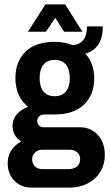

<svg xmlns="http://www.w3.org/2000/svg" viewBox="-20 -685 501 872"><path d="M231 -604 189 -541H107L186 -665H276L354 -541H271ZM368 -441Q387 -420 397.5 -391.5Q408 -363 408 -330Q408 -254 361 -209.5Q314 -165 228 -165H182Q167 -165 158 -157Q149 -149 149 -136Q149 -124 157 -115.5Q165 -107 178 -107H344Q392 -107 424 -72.5Q456 -38 456 19Q456 62 435 96Q414 130 377.5 148.5Q341 167 298 167H122Q76 167 45.5 136Q15 105 15 56Q15 -7 76 -43Q58 -54 47.5 -72Q37 -90 37 -114Q37 -144 57 -166.5Q77 -189 108 -200Q80 -221 65 -254.5Q50 -288 50 -330Q50 -406 96 -450.5Q142 -495 228 -495Q274 -495 309 -480Q375 -484 375 -565H447Q447 -465 368 -441ZM160 -330Q160 -291 177.5 -269.5Q195 -248 228 -248Q262 -248 279.5 -269.5Q297 -291 297 -330Q297 -370 279.5 -391.5Q262 -413 228 -413Q195 -413 177.5 -391.5Q160 -370 160 -330ZM126 38Q126 59 139 71Q152 83 171 83H294Q315 83 329.5 71Q344 59 344 38Q344 18 330.5 6.5Q317 -5 298 -5H171Q152 -5 139 8Q126 21 126 38Z"/></svg>

Font: Pragati Narrow
Style: Bold
Weight: 700
Designer: Hector Gatti, Marcela Romero, Pablo Cosgaya and Nicolas Silva
Foundry: Omnibus-Type
Version: Version 1.010; ttfautohint (v1.3)